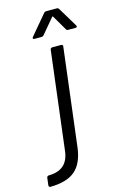

<svg xmlns="http://www.w3.org/2000/svg" viewBox="-214 -756 637 1021"><g transform="rotate(-15 104.5 -246.0)"><path d="M-78 198 -73 157Q-71 147 -61 147Q43 146 55 44L121 -496Q123 -506 132 -506H181Q186 -506 188.5 -503Q191 -500 190 -496L124 44Q113 129 67.5 168Q22 207 -69 208Q-78 208 -78 198ZM47 -586 138 -694Q143 -700 152 -700H208Q216 -700 220 -694L285 -586L287 -581Q287 -574 278 -574H239Q229 -574 227 -580L179 -662Q178 -664 176 -664Q174 -664 173 -662L104 -580Q99 -574 91 -574H52Q46 -574 44.5 -577.5Q43 -581 47 -586Z"/></g></svg>

Font: Barlow
Style: Italic
Weight: 400
Italic angle: -7°
Designer: Jeremy Tribby
Foundry: Tribby Type
Version: Version 1.408